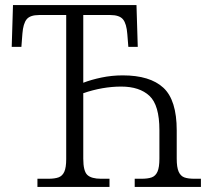

<svg xmlns="http://www.w3.org/2000/svg" viewBox="-20 -734 829 754"><path d="M127 -32H169Q195 -32 210 -37.5Q225 -43 232.5 -59.5Q240 -76 240 -109V-675H134Q98 -675 84.5 -658Q71 -641 68 -602L64 -550H26L31 -714H516L521 -550H484L480 -600Q477 -641 463 -658Q449 -675 413 -675H307V-409Q338 -421 378.5 -429.5Q419 -438 462 -438Q569 -438 621.5 -389.5Q674 -341 674 -222V-111Q674 -77 681.5 -60Q689 -43 703.5 -37.5Q718 -32 744 -32H769V0H509V-32H535Q561 -32 576 -37.5Q591 -43 598.5 -60Q606 -77 606 -111V-223Q606 -321 567 -357.5Q528 -394 456 -394Q383 -394 307 -368V-111Q307 -62 323 -47Q339 -32 377 -32H410V0H127Z"/></svg>

Font: Noto Serif Light
Style: Regular
Weight: 300
Designer: Monotype Design Team
Foundry: Monotype Imaging Inc.
Version: Version 1.001